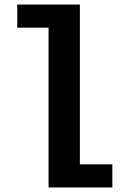

<svg xmlns="http://www.w3.org/2000/svg" viewBox="-20 -820 610 840"><path d="M329.5 -101H471.5V0H192.5V-699H55.5V-800H329.5Z"/></svg>

Font: League Mono Narrow SemiBold
Style: Regular
Weight: 600
Width: 3
Designer: Tyler Finck
Foundry: The League of Moveable Type / Tyler Finck
Version: Version 2.210